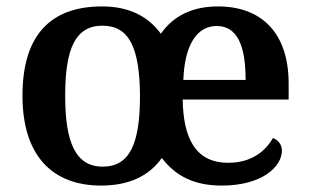

<svg xmlns="http://www.w3.org/2000/svg" viewBox="-20 -568 964 598"><path d="M295 10C380 10 444 -19 484 -76C527 -20 584 10 671 10C795 10 858 -48 858 -99C858 -119 845 -133 830 -138C806 -96 762 -61 691 -61C585 -61 551 -143 549 -258H879V-308C879 -466 794 -548 659 -548C581 -548 521 -520 481 -463C439 -520 378 -548 298 -548C136 -548 50 -457 50 -270C50 -82 144 10 295 10ZM300 -49C215 -49 183 -125 183 -270C183 -415 214 -488 299 -488C381 -488 415 -422 416 -270C416 -122 385 -49 300 -49ZM745 -319H551C555 -428 593 -487 655 -487C720 -487 745 -424 745 -319Z"/></svg>

Font: Noto Serif Lao SemiBold
Style: Regular
Weight: 600
Designer: Monotype Design Team
Foundry: Monotype Imaging Inc.
Version: Version 2.003